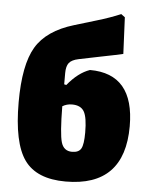

<svg xmlns="http://www.w3.org/2000/svg" viewBox="-52 -748 619 802"><g transform="rotate(5 257.5 -346.5)"><path d="M253 12Q131 12 80 -59.5Q29 -131 29 -301Q29 -458 73.5 -533Q118 -608 232 -642L325 -670Q379 -686 424 -705L440 -693L447 -540Q422 -534 351 -520L263 -502Q234 -496 223 -482Q212 -468 212 -439V-392L221 -390Q265 -444 314 -461Q500 -461 500 -241Q500 12 253 12ZM252 -311Q230 -311 212 -300Q213 -185 223.5 -149.5Q234 -114 269 -114Q297 -114 307 -131.5Q317 -149 317 -199Q317 -262 303 -286.5Q289 -311 252 -311Z"/></g></svg>

Font: Alegreya Sans SC Black
Style: Regular
Weight: 900
Designer: Juan Pablo del Peral
Foundry: Huerta Tipografica
Version: Version 2.007